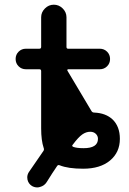

<svg xmlns="http://www.w3.org/2000/svg" viewBox="-20 -734 551 822"><path d="M271.5 -437.5Q269.5 -437.5 268.6 -435.5Q267.6 -433.6 268.6 -431.6L372.1 -257.8Q376 -252 383.8 -252Q432.6 -250 461.9 -222.7Q493.2 -192.4 493.2 -139.6Q493.2 -82 451.2 -46.9Q409.2 -11.7 335.9 -11.7Q271.5 -11.7 235.4 -26.4Q228.5 -29.3 224.6 -23.4Q205.1 4.9 179.7 45.9Q169.9 61.5 151.4 66.4Q145.5 68.4 139.6 68.4Q127.9 68.4 117.2 62.5Q101.6 52.7 97.7 35.2Q96.7 30.3 96.7 25.4Q96.7 13.7 103.5 2.9Q134.8 -43 166 -87.9Q169.9 -93.8 167 -100.6Q156.2 -132.8 156.2 -184.6V-429.7Q156.2 -437.5 148.4 -437.5H90.8Q72.3 -437.5 59.6 -450.2Q46.9 -462.9 46.9 -481.4Q46.9 -500 59.6 -512.7Q72.3 -525.4 90.8 -525.4H148.4Q156.2 -525.4 156.2 -533.2V-660.2Q156.2 -681.6 172.4 -697.8Q188.5 -713.9 210.4 -713.9Q232.4 -713.9 248.5 -697.8Q264.6 -681.6 264.6 -660.2V-533.2Q264.6 -525.4 271.5 -525.4H407.2Q425.8 -525.4 438.5 -512.7Q451.2 -500 451.2 -481.4Q451.2 -462.9 438.5 -450.2Q425.8 -437.5 407.2 -437.5ZM292 -115.2Q289.1 -112.3 289.1 -110.4Q289.1 -107.4 293 -105.5Q307.6 -99.6 337.9 -99.6Q399.4 -99.6 399.4 -139.6Q399.4 -152.3 390.1 -161.1Q380.9 -169.9 366.2 -169.9Q348.6 -169.9 332 -158.2Q315.4 -146.5 292 -115.2Z"/></svg>

Font: Gen Jyuu Gothic Medium
Style: Regular
Weight: 500
Designer: [Source Han Sans]
Ryoko NISHIZUKA  (kana & ideographs); Paul D. Hunt (Latin, Greek & Cyrillic); Wenlong ZHANG  (bopomofo
Version: Version 1.002.20150607